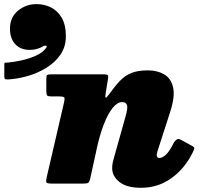

<svg xmlns="http://www.w3.org/2000/svg" viewBox="-26 -874 1038 914"><path d="M21.5 -737.5Q21.5 -791.5 59.5 -823Q97.5 -854.5 148.5 -854.5Q183 -854.5 214.8 -839.5Q246.5 -824.5 267 -790.8Q287.5 -757 287.5 -700.5Q287.5 -651.5 262 -614.2Q236.5 -577 195.2 -551.5Q154 -526 106.2 -512.2Q58.5 -498.5 14 -496Q1 -495.5 -2.2 -498Q-5.5 -500.5 -5.5 -513.5V-566.5Q-5.5 -575.5 -2 -575.5Q1.5 -575.5 9.5 -576Q38.5 -578.5 73.8 -586Q109 -593.5 140.5 -607Q172 -620.5 188.5 -639.5Q201 -653.5 194.5 -656.2Q188 -659 176.5 -652Q165 -645.5 150 -641Q135 -636.5 115.5 -636.5Q72 -636.5 46.8 -663.5Q21.5 -690.5 21.5 -737.5ZM214.5 -520H470Q483 -520 486.8 -516.2Q490.5 -512.5 488.5 -501L477 -430Q474 -411 477 -409Q480 -407 494 -426Q521 -464 544.8 -489Q568.5 -514 599.5 -526.5Q630.5 -539 678 -539Q722.5 -539 755.2 -520.2Q788 -501.5 798 -458.2Q808 -415 784 -341L724 -155Q720 -142 720 -136Q720 -122 733 -122Q747.5 -122 764.8 -138.5Q782 -155 802.5 -197Q810.5 -207 816.8 -210.8Q823 -214.5 834.5 -209L881.5 -183Q899 -175 899 -169.2Q899 -163.5 890.5 -146.5Q853 -71 789.5 -25.5Q726 20 645 20Q577.5 20 542.8 -7.5Q508 -35 508 -73Q508 -87.5 510.8 -100.8Q513.5 -114 517 -125L569 -310Q583.5 -358 578.8 -373Q574 -388 555.5 -388Q532.5 -388 510.2 -360.2Q488 -332.5 468.8 -283.5Q449.5 -234.5 435.5 -170.5L403.5 -24Q400 -8.5 394.5 -4.2Q389 0 371.5 0H222.5Q197 0 194.5 -6Q192 -12 196.5 -31L279 -387Q283 -405 280 -410Q277 -415 253.5 -415H218Q202.5 -415 198.5 -419.5Q194.5 -424 194.5 -439V-498Q194.5 -512 197.8 -516Q201 -520 214.5 -520Z"/></svg>

Font: Besley* Fatface
Style: Italic
Weight: 900
Italic angle: -13°
Designer: Owen Earl
Foundry: indestructible type*
Version: Version 3.000; ttfautohint (v1.8.3)